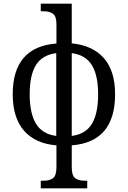

<svg xmlns="http://www.w3.org/2000/svg" viewBox="-20 -780 693 1041"><path d="M201 200H214Q250 200 268 185.5Q286 171 286 127V8Q172 -1 110.5 -71Q49 -141 49 -269Q49 -526 286 -544V-650Q286 -691 267.5 -705Q249 -719 214 -719H201V-760H369V-545Q482 -534 543 -465Q604 -396 604 -269Q604 -10 369 8V127Q369 171 387 185.5Q405 200 442 200H453V241H201ZM285 -492Q209 -482 175 -427.5Q141 -373 141 -269Q141 -166 175 -109.5Q209 -53 285 -43ZM512 -269Q512 -372 478 -427Q444 -482 369 -492V-43Q445 -53 478.5 -109Q512 -165 512 -269Z"/></svg>

Font: Noto Serif Narrow
Style: Regular
Weight: 400
Width: 4
Designer: Monotype Design Team
Foundry: Monotype Imaging Inc.
Version: Version 1.001